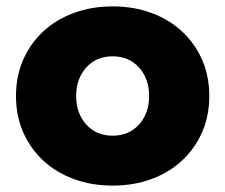

<svg xmlns="http://www.w3.org/2000/svg" viewBox="-20 -510 704 600"><path d="M30 -210Q30 -273 53 -324.5Q76 -376 116.5 -413Q157 -450 212 -470Q267 -490 332 -490Q397 -490 452 -470Q507 -450 547.5 -413Q588 -376 611 -324.5Q634 -273 634 -210Q634 -147 611 -95.5Q588 -44 547.5 -7Q507 30 452 50Q397 70 332 70Q267 70 212 50Q157 30 116.5 -7Q76 -44 53 -95.5Q30 -147 30 -210ZM218 -210Q218 -156 249.5 -121Q281 -86 332 -86Q383 -86 414.5 -121Q446 -156 446 -210Q446 -264 414.5 -299Q383 -334 332 -334Q281 -334 249.5 -299Q218 -264 218 -210Z"/></svg>

Font: OA Gothic ExtraBold
Style: Regular
Weight: 800
Designer: Choi Chi-young, Lee Jaesang, Lee Juhyun, Han Dohee
Foundry: DDUNGSANG CORP.
Version: Version 1.000;Build 20210203